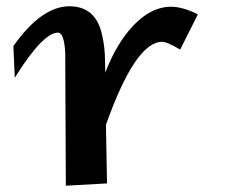

<svg xmlns="http://www.w3.org/2000/svg" viewBox="-20 -588 724 615"><path d="M190.9 6.8 189 -397.5Q189.5 -415 188.2 -429.9Q187 -444.8 184.6 -456.1Q181.2 -470.2 176.8 -476.8Q172.4 -483.4 165 -483.4Q142.1 -483.4 107.7 -448Q73.2 -412.6 27.3 -338.9L22.9 -440.4Q68.4 -504.9 113.3 -536.4Q158.2 -567.9 202.1 -567.9Q288.6 -567.9 307.6 -473.1Q316.4 -435.5 316.4 -391.1L317.4 -355.5Q331.5 -393.1 349.4 -425.5Q367.2 -458 389.6 -486.3Q423.3 -527.3 457.8 -546.9Q492.2 -566.4 527.3 -566.4Q565.4 -566.4 613.8 -542L557.1 -429.2Q515.1 -454.1 499.5 -454.1Q413.6 -454.1 319.3 -188L322.8 -0.5Z"/></svg>

Font: IranNastaliq
Style: Regular
Weight: 400
Designer: Hossein Zahedi
Version: Version 1.5